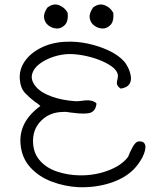

<svg xmlns="http://www.w3.org/2000/svg" viewBox="-20 -800 705 842"><path d="M326 21Q264 18 207 -3.5Q150 -25 112.5 -66.5Q75 -108 70 -169Q62 -266 157 -335Q156 -336 155 -337Q154 -338 153 -339Q149 -342 145 -345.5Q141 -349 134 -353Q111 -370 90.5 -391.5Q70 -413 67 -450Q63 -494 88.5 -531Q114 -568 162 -591.5Q210 -615 271 -617Q318 -619 366.5 -608.5Q415 -598 456.5 -578.5Q498 -559 522 -533Q532 -523 541 -505Q550 -487 553.5 -467Q557 -447 548 -432Q539 -417 513 -412H508Q496 -421 493.5 -429.5Q491 -438 495 -451Q498 -466 497 -472Q493 -492 470 -508.5Q447 -525 414.5 -537.5Q382 -550 347.5 -556.5Q313 -563 286 -563Q252 -563 216 -551.5Q180 -540 153.5 -520Q127 -500 120.5 -473.5Q114 -447 139 -418Q161 -393 207 -376.5Q253 -360 312 -356Q319 -356 326 -356.5Q333 -357 340 -358Q382 -365 402 -348L403 -344Q399 -313 376 -305.5Q353 -298 295 -306Q294 -306 293 -306Q282 -308 272.5 -309Q263 -310 255 -309Q200 -308 163.5 -273.5Q127 -239 125 -189Q123 -135 151.5 -100Q180 -65 227.5 -48.5Q275 -32 329 -31Q394 -30 452.5 -51.5Q511 -73 540 -110Q541 -111 543 -115Q545 -119 549 -130Q562 -158 571 -169Q580 -180 590 -180Q613 -181 617 -162.5Q621 -144 605 -111Q588 -79 566 -57Q527 -18 463.5 2.5Q400 23 326 21ZM228 -675Q209 -676 193 -688Q177 -700 173.5 -720.5Q170 -741 188 -767Q214 -787 239.5 -777Q265 -767 277 -743Q280 -706 264 -690Q248 -674 228 -675ZM428 -675Q409 -676 393 -688Q377 -700 373.5 -720.5Q370 -741 388 -767Q414 -787 439.5 -777Q465 -767 477 -743Q480 -706 464 -690Q448 -674 428 -675Z"/></svg>

Font: Yuji Hentaigana Akebono
Style: Regular
Weight: 400
Designer: Kataoka Yuji
Foundry: Kinuta Font Factory
Version: Version 3.002